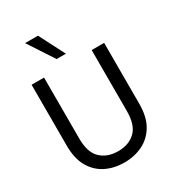

<svg xmlns="http://www.w3.org/2000/svg" viewBox="-224 -1068 1083 1201"><g transform="rotate(-30 317.0 -467.0)"><path d="M316 12Q243 12 184 -17Q125 -46 90 -106Q55 -166 55 -260V-700H145V-259Q145 -159 192.5 -114Q240 -69 318 -69Q395 -69 442 -114Q489 -159 489 -259V-700H579V-260Q579 -166 543.5 -106Q508 -46 448.5 -17Q389 12 316 12ZM271 -761 150 -946H243L338 -761Z"/></g></svg>

Font: HostGroteskRegular
Style: Regular
Weight: 400
Designer: Doukan Karapınar based on Poppins by Indian Type Foundry, Jonny Pinhorn
Foundry: Element Type
Version: Version 1.001; ttfautohint (v1.8.4.7-5d5b)